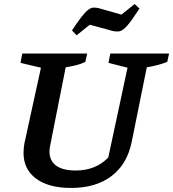

<svg xmlns="http://www.w3.org/2000/svg" viewBox="-20 -916 854 947"><path d="M331 11Q220 11 158 -35Q96 -81 96 -162Q96 -179 100 -207L182 -582L81 -606L90 -652H410L401 -611Q381 -601 358 -595Q335 -589 304 -584L228 -201Q226 -191 225 -183.5Q224 -176 224 -170Q224 -123 257 -99Q290 -75 353 -75Q452 -75 514 -139L609 -582L515 -606L524 -652H814L805 -611Q764 -594 704 -584L630 -218Q608 -107 530.5 -48Q453 11 331 11ZM358 -742 335 -766Q364 -810 383 -834Q402 -858 415.5 -868Q429 -878 440.5 -878.5Q452 -879 466 -876L579 -844L644 -896L668 -874Q630 -815 608 -790Q586 -765 570.5 -762Q555 -759 537 -763L423 -794Z"/></svg>

Font: Piazzolla SemiBold
Style: Italic
Weight: 600
Italic angle: -11.3°
Designer: Juan Pablo del Peral
Foundry: Huerta Tipografica
Version: Version 1.330